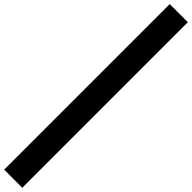

<svg xmlns="http://www.w3.org/2000/svg" viewBox="144 -1093 1312 1312"><g transform="rotate(-45 800.0 -437.5)"><path d="M1600 -525H0V-350H1600Z"/></g></svg>

Font: Variable Test Axis Matching
Style: Regular
Weight: 400
Version: Version 1.000